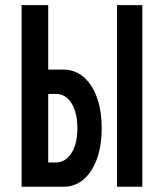

<svg xmlns="http://www.w3.org/2000/svg" viewBox="-20 -713 626 733"><path d="M157.2 0V-92.8H193.4Q230.5 -92.8 252.9 -128.7Q275.4 -164.6 275.4 -223.6Q275.4 -283.2 252.9 -318.8Q230.5 -354.5 193.4 -354.5H147.5V-447.3H221.7Q266.1 -447.3 298.8 -419.4Q331.5 -391.6 349.9 -341.3Q368.2 -291 368.2 -223.6Q368.2 -156.2 349.9 -106Q331.5 -55.7 298.8 -27.8Q266.1 0 221.7 0ZM62.5 0V-693.4H164.1V0ZM426.8 0V-693.4H523.4V0Z"/></svg>

Font: Cascadia Mono
Style: Regular
Weight: 400
Monospace: yes
Designer: Aaron Bell
Foundry: Saja Typeworks
Version: Version 2404.023